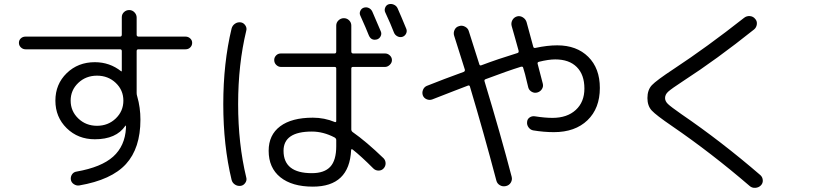

<svg xmlns="http://www.w3.org/2000/svg" viewBox="-20 -863 4040 946"><path d="M550.3 -279.3Q587.9 -315.4 587.9 -367.2Q587.9 -418.9 550.3 -454.6Q512.7 -490.2 458 -490.2Q403.3 -490.2 365.7 -454.6Q328.1 -418.9 328.1 -367.2Q328.1 -315.4 365.7 -279.3Q403.3 -243.2 458 -243.2Q512.7 -243.2 550.3 -279.3ZM105.5 -620.1Q92.8 -620.1 83 -629.4Q73.2 -638.7 73.2 -651.9Q73.2 -665 82.5 -673.8Q91.8 -682.6 105.5 -682.6H571.3Q580.1 -682.6 580.1 -692.4V-778.3Q580.1 -793 590.8 -803.2Q601.6 -813.5 616.7 -813.5Q631.8 -813.5 642.6 -802.2Q653.3 -791 653.3 -776.4V-691.4Q653.3 -683.6 662.1 -682.6H894.5Q907.2 -682.6 917 -673.8Q926.8 -665 926.8 -651.9Q926.8 -638.7 917.5 -629.4Q908.2 -620.1 894.5 -620.1H662.1Q653.3 -620.1 653.3 -611.3V-404.3Q653.3 -396.5 656.2 -387.7Q671.9 -333 671.9 -273.4Q671.9 -132.8 600.6 -54.7Q529.3 23.4 370.1 50.8Q356.4 52.7 343.8 44.4Q331.1 36.1 329.1 22Q327.1 7.8 335 -3.9Q342.8 -15.6 357.4 -17.6Q479.5 -39.1 537.6 -91.3Q595.7 -143.6 600.6 -231.4V-242.2Q600.6 -244.1 599.6 -244.1Q597.7 -244.1 597.7 -243.2Q552.7 -176.8 447.3 -176.8Q364.3 -176.8 308.6 -231.4Q252.9 -286.1 252.9 -367.2Q252.9 -448.2 308.6 -502.4Q364.3 -556.6 447.3 -556.6Q520.5 -556.6 577.1 -511.7H579.1Q580.1 -511.7 580.1 -512.7V-611.3Q580.1 -620.1 571.3 -620.1Z M1772.5 -825.2Q1785.2 -829.1 1796.9 -823.7Q1808.6 -818.4 1814.5 -805.7Q1848.6 -727.5 1856.4 -708Q1861.3 -696.3 1855.5 -684.6Q1849.6 -672.9 1837.9 -668.9Q1808.6 -661.1 1796.9 -689.5Q1786.1 -717.8 1754.9 -787.1Q1750 -797.9 1755.4 -809.6Q1760.7 -821.3 1772.5 -825.2ZM1894.5 -841.8Q1907.2 -845.7 1919.9 -840.3Q1932.6 -835 1938.5 -823.2Q1955.1 -786.1 1982.4 -719.7Q1986.3 -708 1980.5 -696.8Q1974.6 -685.5 1962.9 -681.6Q1950.2 -677.7 1938 -684.1Q1925.8 -690.4 1920.9 -703.1Q1905.3 -744.1 1877.9 -802.7Q1873 -813.5 1877.9 -825.7Q1882.8 -837.9 1894.5 -841.8ZM1516.6 -214.8Q1377 -214.8 1377 -120.1Q1377 -9.8 1516.6 -9.8Q1578.1 -9.8 1607.4 -41.5Q1636.7 -73.2 1636.7 -142.6V-172.9Q1636.7 -180.7 1628.9 -185.5Q1573.2 -214.8 1516.6 -214.8ZM1521.5 56.6Q1418.9 56.6 1361.3 10.3Q1303.7 -36.1 1303.7 -120.1Q1303.7 -198.2 1360.4 -240.7Q1417 -283.2 1521.5 -283.2Q1578.1 -283.2 1629.9 -261.7Q1636.7 -259.8 1636.7 -266.6V-525.4Q1636.7 -533.2 1628.9 -533.2H1364.3Q1351.6 -533.2 1341.3 -543Q1331.1 -552.7 1331.1 -567.4Q1331.1 -580.1 1340.3 -589.8Q1349.6 -599.6 1364.3 -599.6H1628.9Q1636.7 -599.6 1636.7 -609.4V-737.3Q1636.7 -752 1647.9 -762.7Q1659.2 -773.4 1674.3 -773.4Q1689.5 -773.4 1700.2 -762.7Q1710.9 -752 1710.9 -737.3V-609.4Q1710.9 -600.6 1718.8 -599.6H1877Q1890.6 -599.6 1900.9 -589.8Q1911.1 -580.1 1911.1 -566.9Q1911.1 -553.7 1900.4 -543.5Q1889.6 -533.2 1877 -533.2H1718.8Q1710.9 -533.2 1710.9 -525.4V-225.6Q1710.9 -217.8 1716.8 -212.9Q1785.2 -165 1870.1 -83Q1879.9 -72.3 1879.9 -58.1Q1879.9 -43.9 1870.1 -33.2Q1860.4 -22.5 1845.2 -22.5Q1830.1 -22.5 1819.3 -33.2Q1758.8 -93.8 1717.8 -126Q1710 -130.9 1710 -123Q1701.2 56.6 1521.5 56.6ZM1166 52.7Q1150.4 54.7 1137.7 46.4Q1125 38.1 1121.1 23.4Q1080.1 -146.5 1080.1 -349.6Q1080.1 -552.7 1121.1 -722.7Q1125 -737.3 1137.7 -746.1Q1150.4 -754.9 1166 -752.9Q1179.7 -751 1188.5 -738.3Q1197.3 -725.6 1193.4 -711.9Q1153.3 -545.9 1153.3 -350.1Q1153.3 -154.3 1193.4 11.7Q1197.3 25.4 1188.5 38.1Q1179.7 50.8 1166 52.7Z M2109.4 -373Q2095.7 -368.2 2082 -374Q2068.4 -379.9 2063.5 -392.6Q2058.6 -406.2 2064 -419.9Q2069.3 -433.6 2082 -439.5Q2165 -472.7 2264.6 -508.8Q2271.5 -511.7 2270.5 -519.5Q2241.2 -613.3 2217.8 -686.5Q2212.9 -701.2 2219.7 -715.8Q2226.6 -730.5 2242.2 -734.4Q2256.8 -739.3 2271.5 -731.4Q2286.1 -723.6 2290 -709Q2298.8 -681.6 2315.9 -627.4Q2333 -573.2 2341.8 -545.9Q2343.8 -539.1 2350.6 -541Q2433.6 -572.3 2529.3 -601.6Q2537.1 -603.5 2535.2 -613.3Q2529.3 -636.7 2517.1 -678.2Q2504.9 -719.7 2501 -734.9Q2497.1 -750 2504.4 -763.7Q2511.7 -777.3 2527.3 -782.2Q2542 -786.1 2555.7 -777.8Q2569.3 -769.5 2574.2 -754.9Q2585 -714.8 2607.4 -632.8Q2609.4 -625 2618.2 -627Q2676.8 -639.6 2725.6 -639.6Q2821.3 -639.6 2878.4 -583Q2935.5 -526.4 2935.5 -429.7Q2935.5 -329.1 2874.5 -270.5Q2813.5 -211.9 2709 -211.9Q2659.2 -211.9 2606.4 -220.7Q2592.8 -223.6 2584 -235.8Q2575.2 -248 2577.1 -262.7Q2578.1 -276.4 2589.4 -284.2Q2600.6 -292 2615.2 -290Q2665 -282.2 2702.1 -282.2Q2774.4 -282.2 2816.9 -321.3Q2859.4 -360.4 2859.4 -426.8Q2859.4 -495.1 2821.8 -532.7Q2784.2 -570.3 2715.8 -570.3Q2682.6 -570.3 2635.7 -558.6Q2627 -556.6 2628.9 -548.8Q2634.8 -526.4 2654.3 -451.2Q2658.2 -436.5 2649.9 -423.8Q2641.6 -411.1 2627 -407.2Q2613.3 -403.3 2600.1 -410.6Q2586.9 -418 2583 -431.6Q2580.1 -441.4 2575.7 -461.4Q2571.3 -481.4 2566.9 -497.6Q2562.5 -513.7 2557.6 -529.3Q2556.6 -536.1 2546.9 -534.2Q2483.4 -514.6 2372.1 -472.7Q2365.2 -469.7 2367.2 -462.9Q2447.3 -198.2 2501 7.8Q2504.9 22.5 2497.1 36.1Q2489.3 49.8 2473.1 53.7Q2457 57.6 2443.4 49.8Q2429.7 42 2425.8 27.3Q2362.3 -212.9 2295.9 -434.6Q2293.9 -444.3 2286.1 -441.4Q2285.2 -441.4 2217.3 -415Q2149.4 -388.7 2109.4 -373Z M3292 -241.2Q3211.9 -295.9 3190.9 -318.8Q3169.9 -341.8 3169.9 -379.9Q3169.9 -419.9 3191.9 -443.4Q3213.9 -466.8 3299.8 -523.4Q3462.9 -630.9 3646.5 -775.4Q3659.2 -785.2 3675.3 -783.7Q3691.4 -782.2 3701.2 -769.5Q3710.9 -758.8 3709 -743.2Q3707 -727.5 3695.3 -717.8Q3510.7 -570.3 3347.7 -464.8Q3288.1 -425.8 3272.5 -411.6Q3256.8 -397.5 3256.8 -379.9Q3256.8 -364.3 3271 -350.6Q3285.2 -336.9 3336.9 -300.8Q3534.2 -166 3726.6 0Q3737.3 9.8 3738.3 24.9Q3739.3 40 3728.5 50.8Q3717.8 61.5 3701.2 62.5Q3684.6 63.5 3672.9 52.7Q3484.4 -109.4 3292 -241.2Z"/></svg>

Font: Rounded Mgen+ 1m regular
Style: Regular
Weight: 400
Designer: [Source Han Sans]
Ryoko NISHIZUKA  (kana & ideographs); Paul D. Hunt (Latin, Greek & Cyrillic); Wenlong ZHANG  (bopomofo
Version: Version 1.059.20150602